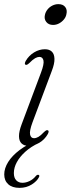

<svg xmlns="http://www.w3.org/2000/svg" viewBox="-30 -697 342 928"><path d="M153 -19 158 -6Q120 11.5 93 35.8Q66 60 51.5 86.5Q37 113 37 139.5Q37 162.5 48.5 174.5Q60 186.5 78.5 186.5Q95.5 186.5 113 178Q130.5 169.5 142.5 154.5Q146.5 150 149.2 148.8Q152 147.5 155.5 148Q158.5 148.5 159.8 151.2Q161 154 158.5 159Q149.5 178 123.8 194.5Q98 211 64.5 211Q29 211 9.8 193.5Q-9.5 176 -9.5 146Q-9.5 116.5 9.5 86Q28.5 55.5 65 28Q101.5 0.5 153 -19ZM127 -105.5Q111.5 -63.5 115.5 -46.2Q119.5 -29 134.5 -29Q144.5 -29 155.8 -35.5Q167 -42 182.5 -58.5Q189 -64.5 193.2 -66.8Q197.5 -69 201.5 -67Q205.5 -65.5 205 -60.5Q204.5 -55.5 201 -49Q186 -22.5 160.5 -7.2Q135 8 107.5 8Q86.5 8 74.2 -3.8Q62 -15.5 61.8 -38.5Q61.5 -61.5 74.5 -96L168 -345.5Q184 -388 180 -405Q176 -422 160.5 -422Q151.5 -422 140 -415.8Q128.5 -409.5 112.5 -393Q106 -387 101.8 -384.8Q97.5 -382.5 93.5 -384Q89.5 -386 90.2 -390.8Q91 -395.5 94 -402Q109.5 -428.5 134.8 -443.8Q160 -459 187 -459Q208.5 -459 220.5 -447.5Q232.5 -436 233.2 -412.8Q234 -389.5 220.5 -354.5ZM226.5 -576.5Q205 -576.5 193.8 -590.8Q182.5 -605 187 -624.5Q190 -639 199.5 -651Q209 -663 223 -670Q237 -677 252 -677Q274.5 -677 285.2 -663.2Q296 -649.5 291 -628.5Q288.5 -614.5 278.8 -602.8Q269 -591 255.5 -583.8Q242 -576.5 226.5 -576.5Z"/></svg>

Font: Fraunces ExtraLight
Style: Italic
Weight: 250
Italic angle: -16°
Version: Version 1.000;[b76b70a41]